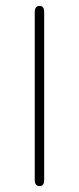

<svg xmlns="http://www.w3.org/2000/svg" viewBox="-20 -624 268 652"><path d="M98 -12Q98 -2 102.5 3Q107 8 114 8Q122 8 126 3Q130 -2 130 -12V-584Q130 -594 126 -599Q122 -604 114 -604Q107 -604 102.5 -599Q98 -594 98 -584Z"/></svg>

Font: Beiruti ExtraLight
Style: Regular
Weight: 250
Designer: Arlette Boutros
Foundry: Boutros
Version: Version 1.41